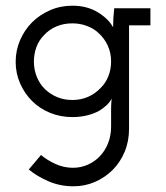

<svg xmlns="http://www.w3.org/2000/svg" viewBox="-20 -404 583 674"><path d="M81 191 124 140Q145 158 174.5 171.5Q204 185 236 185Q264 185 288.5 174Q313 163 331 144Q349 125 359.5 98.5Q370 72 370 40V-24Q370 -30 370.5 -39.5Q371 -49 372 -58Q367 -47 355 -35.5Q343 -24 328 -15Q310 -5 286 1Q262 7 234 7Q192 7 155.5 -8Q119 -23 92.5 -49.5Q66 -76 50.5 -111.5Q35 -147 35 -187Q35 -227 50.5 -263Q66 -299 92.5 -325.5Q119 -352 155.5 -368Q192 -384 234 -384Q286 -384 324 -360.5Q362 -337 377 -308Q377 -325 378 -341Q379 -357 381 -375H508V-315H433V48Q433 92 417.5 129Q402 166 375.5 192.5Q349 219 313.5 234.5Q278 250 238 250Q191 250 150.5 232.5Q110 215 81 191ZM234 -322Q203 -322 177.5 -311Q152 -300 134 -280Q117 -263 108 -239Q99 -215 99 -188Q99 -159 109.5 -133.5Q120 -108 139 -90Q157 -73 181 -63Q205 -53 234 -53Q264 -53 289 -64Q314 -75 332 -94Q350 -111 360 -135.5Q370 -160 370 -188Q370 -219 358 -244.5Q346 -270 326 -288Q309 -304 285 -313Q261 -322 234 -322Z"/></svg>

Font: Josefin Slab SemiBold
Style: Regular
Weight: 600
Designer: Santiago Orozco
Foundry: Typemade
Version: Version 2.000